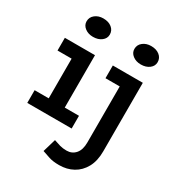

<svg xmlns="http://www.w3.org/2000/svg" viewBox="-216 -831 1109 1203"><g transform="rotate(30 339.0 -229.5)"><path d="M130 -28V-471H246V-28ZM28 0V-92H349V0ZM28 -379V-471H217V-379ZM177 -564Q142 -564 118 -582.5Q94 -601 94 -629Q94 -659 118 -678Q142 -697 177 -697Q215 -697 238.5 -678Q262 -659 262 -629Q262 -601 238 -582.5Q214 -564 177 -564ZM395 238Q349 238 320 228Q291 218 267 210L295 115Q320 124 341.5 130Q363 136 390 136Q429 136 453.5 108Q478 80 478 27V-471H592V25Q592 94 566 141.5Q540 189 495.5 213.5Q451 238 395 238ZM375 -379V-471H564V-379ZM523 -564Q488 -564 464 -582.5Q440 -601 440 -629Q440 -659 464 -678Q488 -697 523 -697Q561 -697 584.5 -678Q608 -659 608 -629Q608 -601 584 -582.5Q560 -564 523 -564Z"/></g></svg>

Font: BioRhyme SemiBold
Style: Regular
Weight: 600
Designer: Aoife Mooney
Foundry: Aoife Mooney Type
Version: Version 1.600;gftools[0.9.33]